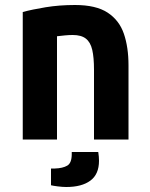

<svg xmlns="http://www.w3.org/2000/svg" viewBox="-20 -558 600 768"><path d="M71 0V-510Q108 -520 162.5 -529Q217 -538 280 -538Q364 -538 410.5 -507.5Q457 -477 475.5 -423Q494 -369 494 -297V0H356V-279Q356 -328 349 -358.5Q342 -389 323.5 -403.5Q305 -418 271 -418Q256 -418 240.5 -416.5Q225 -415 208 -413V0ZM245 190Q230 190 210.5 187.5Q191 185 184 183V116H200Q231 115 249 104.5Q267 94 267 58V50H373Q376 69 376 85Q376 139 341.5 164.5Q307 190 245 190Z"/></svg>

Font: Ubuntu Sans Mono
Style: Bold
Weight: 700
Monospace: yes
Designer: Dalton Maag Ltd
Foundry: Dalton Maag Ltd
Version: Version 1.006